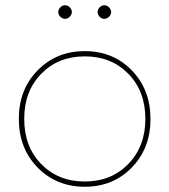

<svg xmlns="http://www.w3.org/2000/svg" viewBox="-20 -712 646 732"><path d="M136.7 -86.9Q202.1 -20 303.2 -20Q404.3 -20 469.2 -86.9Q534.2 -153.8 534.2 -258.8Q534.2 -364.3 469.2 -430.7Q404.3 -497.1 303.2 -497.1Q202.1 -497.1 137.2 -430.7Q72.3 -364.3 72.3 -258.8Q72.3 -153.3 136.7 -86.9ZM553.7 -258.3Q553.7 -146.5 482.4 -73.2Q411.1 0 303.2 0Q195.3 0 123.5 -73.2Q51.8 -146.5 51.8 -258.8Q51.8 -371.1 123.5 -443.8Q195.3 -517.1 303.2 -517.1Q411.1 -517.1 482.4 -443.8Q553.7 -370.6 553.7 -258.3ZM395.5 -684.1Q403.3 -675.8 403.8 -666Q403.8 -656.2 396 -648.4Q387.7 -640.6 377.9 -640.1Q368.2 -640.1 359.9 -647.9Q352.1 -656.2 352.1 -666Q352.1 -675.8 359.9 -684.1Q368.2 -691.9 377.9 -691.9Q387.7 -691.9 395.5 -684.1ZM228 -691.9Q238.3 -691.9 246.1 -684.1Q253.9 -675.8 253.9 -666Q253.9 -656.2 246.1 -648.4Q238.3 -640.6 228.5 -640.1Q218.8 -640.1 210 -647.9Q202.1 -656.2 202.1 -666Q202.1 -675.8 210 -684.1Q218.3 -691.9 228 -691.9Z"/></svg>

Font: Montserrat-Hairline
Style: Regular
Weight: 250
Designer: Julieta Ulanovsky
Foundry: Julieta Ulanovsky
Version: Version 1.000;PS 002.000;hotconv 1.0.70;makeotf.lib2.5.58329